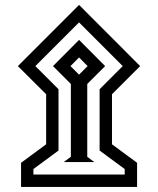

<svg xmlns="http://www.w3.org/2000/svg" viewBox="-20 -669 630 766"><path d="M51.3 -405.3 295.4 -649.4 539.1 -405.3 426.8 -293V-93.3L526.9 -19.5V76.7H64V-19.5L164.1 -93.3V-293ZM121.1 -405.3 213.4 -313V-68.4L113.3 5.4V27.3H477.5V5.4L377.4 -68.4V-313L469.7 -405.3L295.4 -579.6ZM234.4 -22.5 262.7 -43.5V-334L191.4 -405.3L295.4 -509.8L399.4 -405.3L328.1 -334V-43.5L356 -22.5ZM261.2 -405.3 295.4 -371.1 329.6 -405.3 295.4 -439.9Z"/></svg>

Font: Vazirmatn FD NL
Style: Bold
Weight: 700
Designer: Saber Rastikerdar
Foundry: Saber Rastikerdar
Version: Version 33.003